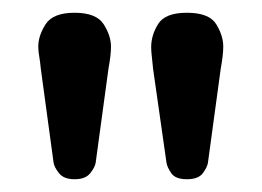

<svg xmlns="http://www.w3.org/2000/svg" viewBox="-20 -695 410 301"><path d="M273 -414Q255 -414 248.5 -423.5Q242 -433 241 -440L220 -587Q219 -598 218 -606.5Q217 -615 217 -621Q217 -640 228 -657.5Q239 -675 273 -675Q308 -675 319 -657Q330 -639 330 -622Q330 -615 329 -606.5Q328 -598 326 -587L306 -440Q305 -433 298 -423.5Q291 -414 273 -414ZM97 -414Q80 -414 72.5 -423.5Q65 -433 64 -440L44 -587Q43 -598 41.5 -606.5Q40 -615 40 -622Q40 -639 51.5 -657Q63 -675 97 -675Q131 -675 142.5 -657Q154 -639 154 -622Q154 -615 153 -606.5Q152 -598 150 -587L130 -440Q129 -433 121.5 -423.5Q114 -414 97 -414Z"/></svg>

Font: Frank Ruhl Libre Black
Style: Regular
Weight: 900
Designer: Yanek Iontef
Foundry: Fontef
Version: Version 6.004